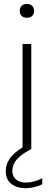

<svg xmlns="http://www.w3.org/2000/svg" viewBox="-20 -767 276 988"><path d="M81.5 -711Q81.5 -727 91.5 -737Q101.5 -747 118.5 -747Q135.5 -747 145.5 -737Q155.5 -727 155.5 -711Q155.5 -694.5 145.5 -685Q135.5 -675.5 118.5 -675.5Q101.5 -675.5 91.5 -685Q81.5 -694.5 81.5 -711ZM197.5 150V181Q179 190.5 156.2 196Q133.5 201.5 113 201.5Q65 201.5 37.2 178.2Q9.5 155 9.5 115Q9.5 78.5 30.5 48.5Q51.5 18.5 96 -8.5V-540.5H141V0Q89 27 66.2 53.5Q43.5 80 43.5 113Q43.5 140.5 62.2 156.5Q81 172.5 113 172.5Q154.5 172.5 197.5 150Z"/></svg>

Font: Encode Sans Expanded ExtraLight
Style: Regular
Weight: 275
Width: 7
Designer: Multiple Designers
Foundry: Impallari Type
Version: Version 2.000